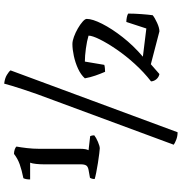

<svg xmlns="http://www.w3.org/2000/svg" viewBox="5 -800 889 940"><g transform="rotate(-90 450.0 -329.5)"><path d="M194 -286Q189 -286 169 -288.5Q149 -291 123 -295Q97 -299 75 -303.5Q53 -308 44 -311Q44 -324 50 -334L89 -341Q105 -344 110.5 -352.5Q116 -361 116 -380V-561Q116 -579 118 -598Q120 -617 124 -627H42Q42 -648 48 -660Q88 -668 116 -678Q144 -688 167 -706Q178 -706 188.5 -702.5Q199 -699 203 -694Q199 -673 195.5 -642.5Q192 -612 192 -583V-382Q192 -353 185 -341L254 -333Q258 -325 258 -313Q247 -304 226 -295Q205 -286 194 -286ZM273 95Q254 95 237 88.5Q220 82 212 76L430 -513Q462 -597 483 -661.5Q504 -726 511 -754Q537 -751 553.5 -741Q570 -731 576 -723ZM558 6Q543 3 533 -8.5Q523 -20 522 -35Q567 -70 607.5 -114.5Q648 -159 679 -204.5Q710 -250 728 -286.5Q746 -323 746 -341Q720 -349 683 -354Q646 -359 619 -359L603 -264Q598 -262 587 -261Q576 -260 569 -260Q559 -283 550.5 -307.5Q542 -332 537 -359Q555 -379 584.5 -392.5Q614 -406 646.5 -413Q679 -420 705 -420Q720 -420 740.5 -412.5Q761 -405 781 -393.5Q801 -382 814.5 -370Q828 -358 828 -350Q828 -322 804 -274.5Q780 -227 738.5 -174Q697 -121 643 -75L781 -58L813 -156Q824 -156 836 -153.5Q848 -151 854 -147Q854 -117 851.5 -83Q849 -49 846 -27Q834 -17 809 -5.5Q784 6 767 6L606 -36Z"/></g></svg>

Font: Texturina 72pt Medium
Style: Regular
Weight: 500
Designer: Guillermo Torres Carreño
Foundry: Omnibus-Type
Version: Version 1.002; ttfautohint (v1.8.3)